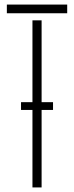

<svg xmlns="http://www.w3.org/2000/svg" viewBox="-20 -820 324 840"><path d="M72 -339V-373H212V-339ZM122 0V-731H162V0ZM10 -762V-800H274V-762Z"/></svg>

Font: Big Shoulders Stencil Text Thin
Style: Regular
Weight: 100
Designer: Patric King
Foundry: XO Type Co
Version: Version 2.001